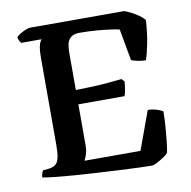

<svg xmlns="http://www.w3.org/2000/svg" viewBox="-79 -782 855 861"><g transform="rotate(-10 348.5 -352.0)"><path d="M544 0Q522 0 482.5 -1.5Q443 -3 394.5 -5.5Q346 -8 295 -11Q244 -14 196 -17.5Q148 -21 110 -25Q72 -29 51 -33Q51 -43 54 -51.5Q57 -60 60 -64L89 -67Q108 -70 118.5 -79Q129 -88 133.5 -109Q138 -130 138 -167V-566Q138 -595 141.5 -612Q145 -629 150 -636.5Q155 -644 156 -644H62Q58 -649 54.5 -656Q51 -663 50 -672Q56 -679 68.5 -686.5Q81 -694 94 -699Q107 -704 112 -704H542Q567 -695 591.5 -680Q616 -665 631 -648Q627 -586 617.5 -539.5Q608 -493 600 -470Q580 -470 562 -474Q544 -478 534 -482L508 -626Q493 -630 466 -633.5Q439 -637 403.5 -640Q368 -643 327 -643Q302 -643 288.5 -632Q275 -621 271 -603.5Q267 -586 267 -566V-393Q311 -394 347.5 -395.5Q384 -397 416 -400Q448 -403 477 -406L489 -393Q487 -370 484 -353.5Q481 -337 477 -328H267V-141Q267 -118 261 -100Q255 -82 250 -74H505L569 -249Q591 -249 610.5 -242.5Q630 -236 637 -231Q637 -199 634.5 -164Q632 -129 628.5 -97.5Q625 -66 621 -45Q614 -36 598.5 -26Q583 -16 568 -8Q553 0 544 0Z"/></g></svg>

Font: Texturina 12pt SemiBold
Style: Regular
Weight: 600
Designer: Guillermo Torres Carreño
Foundry: Omnibus-Type
Version: Version 1.002